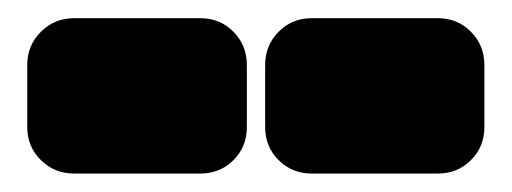

<svg xmlns="http://www.w3.org/2000/svg" viewBox="-20 -910 560 210"><path d="M250 -838.9V-771Q250 -749.5 235.4 -734.9Q220.7 -720.2 199.2 -720.2H61Q39.6 -720.2 24.7 -734.9Q9.8 -749.5 9.8 -771V-838.9Q9.8 -860.4 24.7 -875.2Q39.6 -890.1 61 -890.1H199.2Q220.7 -890.1 235.4 -875.2Q250 -860.4 250 -838.9ZM509.8 -838.9V-771Q509.8 -749.5 495.1 -734.9Q480.5 -720.2 459 -720.2H320.8Q299.3 -720.2 284.7 -734.9Q270 -749.5 270 -771V-838.9Q270 -860.4 284.7 -875.2Q299.3 -890.1 320.8 -890.1H459Q480.5 -890.1 495.1 -875.2Q509.8 -860.4 509.8 -838.9Z"/></svg>

Font: Nastup Soft
Style: Regular
Weight: 400
Designer: Maksym Kobuzan
Foundry: Zakznak
Version: Version 1.020;hotconv 1.0.109;makeotfexe 2.5.65596